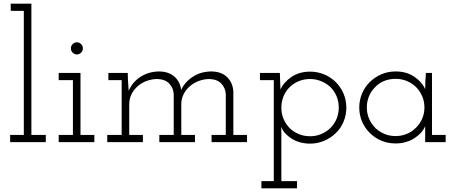

<svg xmlns="http://www.w3.org/2000/svg" viewBox="-20 -770 2469 1040"><path d="M228 0H35V-39H109V-711H38V-750H150V-39H228Z M491 0H298V-39H375V-336H298V-375H416V-39H491ZM429 -508Q429 -494 419 -484.5Q409 -475 396 -475Q384 -475 374 -484.5Q364 -494 364 -508Q364 -522 374 -531.5Q384 -541 396 -541Q409 -541 419 -531.5Q429 -522 429 -508Z M754 0H561V-39H639V-336H567V-375H672L673 -339Q674 -322 675 -308.5Q676 -295 677 -278Q697 -325 740.5 -353.5Q784 -382 841 -383Q892 -383 924 -355.5Q956 -328 961 -283Q983 -328 1025.5 -355Q1068 -382 1123 -383Q1179 -383 1210.5 -352Q1242 -321 1244 -271V-39H1318V0H1126V-39H1203V-260Q1201 -293 1179.5 -316.5Q1158 -340 1116 -342Q1086 -342 1058.5 -332Q1031 -322 1010 -304.5Q989 -287 976 -262.5Q963 -238 962 -209V-39H1036V0H843V-39H921V-260Q919 -293 897.5 -316.5Q876 -340 834 -342Q803 -342 775.5 -332Q748 -322 726.5 -303.5Q705 -285 692.5 -260Q680 -235 680 -205V-39H754Z M1396 250V211H1463V-336H1388V-375H1496Q1496 -352 1497.5 -329.5Q1499 -307 1499 -285Q1516 -324 1558.5 -353Q1601 -382 1660 -382Q1700 -382 1736 -367Q1772 -352 1799 -325Q1826 -298 1841 -262.5Q1856 -227 1856 -187Q1856 -147 1841 -111Q1826 -75 1799 -49Q1772 -23 1736 -7.5Q1700 8 1660 8Q1630 8 1604 0.5Q1578 -7 1557.5 -20.5Q1537 -34 1523.5 -49.5Q1510 -65 1503 -83Q1503 -73 1503.5 -63.5Q1504 -54 1504 -45V211H1589V250ZM1660 -342Q1626 -342 1597.5 -330Q1569 -318 1548 -297Q1527 -276 1515.5 -247.5Q1504 -219 1504 -187Q1504 -154 1516 -125.5Q1528 -97 1550 -75Q1571 -55 1599 -43.5Q1627 -32 1660 -32Q1691 -32 1719 -43.5Q1747 -55 1768 -75Q1790 -96 1802.5 -125Q1815 -154 1815 -187Q1815 -221 1802.5 -250Q1790 -279 1768 -300Q1747 -319 1719 -330.5Q1691 -342 1660 -342Z M2394 0H2283V-41Q2283 -53 2283 -63.5Q2283 -74 2283 -87Q2276 -69 2261.5 -52.5Q2247 -36 2226.5 -22.5Q2206 -9 2179.5 -1Q2153 7 2123 7Q2081 7 2045.5 -8Q2010 -23 1983 -50Q1956 -77 1941 -112Q1926 -147 1926 -188Q1926 -227 1941 -263Q1956 -299 1983 -325.5Q2010 -352 2045.5 -367.5Q2081 -383 2123 -383Q2182 -383 2224 -354.5Q2266 -326 2283 -287Q2283 -308 2284 -330.5Q2285 -353 2287 -375H2320V-39H2394ZM2123 -343Q2089 -343 2060 -331Q2031 -319 2011 -297Q1990 -276 1978.5 -248Q1967 -220 1967 -188Q1967 -154 1980 -125Q1993 -96 2016 -74Q2037 -55 2064 -44Q2091 -33 2123 -33Q2155 -33 2183 -44.5Q2211 -56 2232 -77Q2254 -98 2266.5 -126.5Q2279 -155 2279 -188Q2279 -221 2266.5 -249.5Q2254 -278 2233 -299Q2211 -320 2183 -331.5Q2155 -343 2123 -343Z"/></svg>

Font: Josefin Slab
Style: Regular
Weight: 400
Designer: Santiago Orozco
Foundry: Typemade
Version: Version 2.000